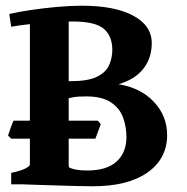

<svg xmlns="http://www.w3.org/2000/svg" viewBox="-20 -650 658 677"><path d="M569.3 -173.8Q569.3 -90.8 500.5 -42Q431.6 6.8 307.1 6.8Q290 6.8 260 6.1Q230 5.4 195.6 4.4Q161.1 3.4 130.4 2.4Q99.6 1.5 79.8 0.7Q60.1 0 60.1 0L217.3 -62.5Q232.4 -54.7 248.5 -51.8Q264.6 -48.8 286.6 -48.8Q356.9 -48.8 391.4 -80.6Q425.8 -112.3 425.8 -167Q425.8 -203.1 413.8 -235.8Q401.9 -268.6 370.8 -289.3Q339.8 -310.1 283.2 -310.1Q251 -310.1 235.1 -306.4Q219.2 -302.7 195.8 -298.8L190.9 -363.8H229Q291 -363.8 322.5 -379.6Q354 -395.5 365 -420.9Q376 -446.3 376 -474.1Q376 -522.9 345.9 -548.6Q315.9 -574.2 235.8 -574.2Q210.4 -574.2 169.9 -571.8Q129.4 -569.3 88.4 -565.2Q47.4 -561 19.5 -555.7L12.7 -600.6Q43 -607.9 87.4 -614.5Q131.8 -621.1 179.9 -625.5Q228 -629.9 268.1 -629.9Q384.8 -629.9 450 -594.7Q515.1 -559.6 515.1 -498Q515.1 -445.8 485.8 -408Q456.5 -370.1 397.9 -353Q475.1 -340.8 522.2 -291.3Q569.3 -241.7 569.3 -173.8ZM19.5 0V-40.5Q52.7 -47.4 69.1 -55.7Q85.4 -64 85.4 -70.3V-590.8L222.2 -601.1V-65.4Q222.2 -59.6 232.4 -51Q242.7 -42.5 278.3 -35.6V0ZM316.4 -161.1H19.5L8.3 -171.9Q10.7 -179.7 17.3 -198.2Q23.9 -216.8 27.8 -224.6H324.7L335.4 -212.4Z"/></svg>

Font: Gentium Book Plus
Style: Bold
Weight: 700
Designer: Victor Gaultney, Annie Olsen, Iska Routamaa, Becca Hirsbrunner
Foundry: SIL International
Version: Version 6.101